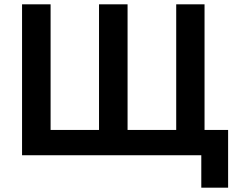

<svg xmlns="http://www.w3.org/2000/svg" viewBox="-20 -718 1104 888"><path d="M911 150V0H82V-698H214V-117H438V-698H570V-117H795V-698H926V-117H1035V150Z"/></svg>

Font: IBM Plex Sans SemiBold
Style: Regular
Weight: 600
Designer: Mike Abbink, Paul van der Laan, Pieter van Rosmalen
Foundry: Bold Monday
Version: Version 3.201